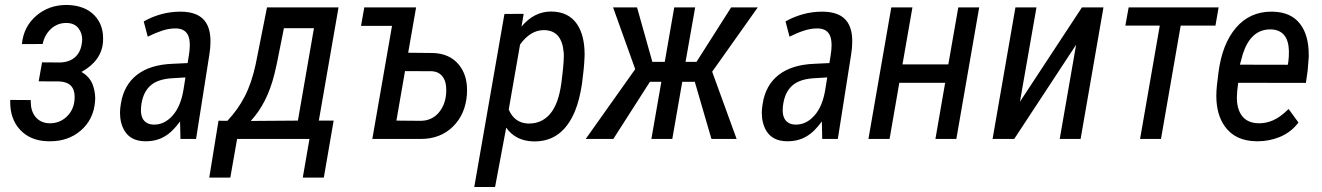

<svg xmlns="http://www.w3.org/2000/svg" viewBox="-20 -558 5310 771"><path d="M393.6 -388.7Q387.2 -313.5 307.1 -269Q338.9 -251 351.6 -219.7Q361.8 -193.4 362.3 -164.1Q362.3 -158.2 361.8 -152.3Q356.4 -78.1 303.7 -33.2Q252.9 9.8 180.2 9.3Q176.8 9.3 173.8 9.3Q101.1 7.8 59.6 -38.1Q21 -80.6 21 -147.5Q21 -152.3 21 -156.7L103.5 -156.2Q103.5 -152.8 103.5 -148.9Q103.5 -113.3 121.6 -89.8Q142.1 -64 178.2 -63Q179.7 -63 181.2 -63Q218.3 -63 245.6 -87.4Q273.9 -112.8 278.8 -152.3Q279.8 -161.1 279.8 -168.9Q279.8 -228 218.3 -231L135.3 -231.4L148.9 -307.6L220.7 -307.1Q258.8 -308.1 281.7 -328.6Q304.7 -349.1 309.1 -387.7Q310.1 -394 310.1 -399.9Q309.6 -424.8 295.9 -443.4Q279.3 -465.8 246.1 -465.8Q210.4 -465.8 184.6 -441.9Q158.7 -418 151.4 -381.3L67.9 -380.9Q74.7 -451.2 126 -495.1Q176.3 -538.1 247.1 -538.1Q248.5 -538.1 250.5 -538.1Q321.8 -536.1 360.4 -495.1Q394 -459 394 -404.3Q394 -396.5 393.6 -388.7Z M717.3 -200.7 724.6 -247.1 675.3 -244.1Q615.7 -241.2 585.9 -215.8Q556.2 -190.4 548.3 -142.6Q545.9 -127.9 545.9 -116.2Q545.9 -91.8 555.2 -78.1Q569.3 -57.6 599.1 -57.6Q641.1 -57.6 673.3 -94.2Q706.5 -131.3 717.3 -200.7ZM704.6 -511.2Q779.3 -511.2 807.1 -467.3Q825.7 -438 825.2 -390.1Q825.2 -366.7 820.8 -339.4L767.6 -2L767.1 0H765.6H706.1H704.6V-1.5L703.1 -70.3Q688 -49.8 673.3 -35.2Q658.7 -20.5 642.1 -10.7Q609.4 9.3 564.5 9.3Q504.9 9.3 479.5 -33.7Q461.9 -64 461.9 -105Q461.9 -122.1 465.3 -141.1Q477.1 -216.3 529.8 -257.3Q582.5 -298.3 672.4 -301.8L733.4 -304.7L738.3 -334.5Q742.2 -357.9 742.2 -376.5Q742.2 -403.8 733.9 -418.9Q720.2 -444.3 683.6 -443.8Q658.7 -443.8 631.8 -435.1Q604.5 -426.3 575.2 -411.6L573.2 -410.6L572.8 -412.6L557.6 -470.2L557.1 -471.7L558.6 -472.7Q590.3 -490.7 627.7 -501Q665 -511.2 704.6 -511.2Z M986.8 -72.3 1176.3 -73.7 1240.7 -444.8H1120.1L1091.8 -303.2L1082.5 -262.7Q1053.7 -144 986.8 -72.3ZM893.1 -72.8Q935.5 -117.7 963.1 -171.4Q990.7 -225.1 1006.8 -300.3L1052.2 -528.3H1339.4L1260.3 -73.7H1319.8L1280.3 155.3H1195.8L1222.7 0H932.1L904.8 155.3H820.3L857.4 -73.2Z M1606.4 -272.5 1571.8 -73.7 1671.4 -72.8Q1719.2 -74.2 1747.1 -112.3Q1772 -146.5 1772 -195.8Q1772 -201.7 1771.5 -208Q1770 -235.4 1755.6 -252.7Q1741.2 -270 1715.8 -272ZM1442.9 -528.3H1650.9L1619.1 -346.2L1717.3 -345.2Q1785.2 -343.8 1822.8 -297.9Q1855.5 -257.8 1855.5 -196.8Q1855.5 -188 1855 -178.7Q1849.1 -99.1 1798.8 -49.6Q1748.5 0 1668.9 0H1475.1L1554.2 -454.1H1429.7Z M2234.4 -226.1Q2244.1 -300.3 2244.1 -335Q2244.1 -340.8 2243.7 -345.7Q2236.8 -436 2165.5 -437Q2164.1 -437 2163.1 -437Q2110.4 -437 2068.4 -379.4L2022.9 -118.2Q2045.4 -64.9 2099.1 -62Q2102.1 -62 2105 -62Q2155.3 -62 2188.5 -100.1Q2223.1 -140.1 2234.4 -226.1ZM2289.1 -112.3Q2238.8 9.8 2127 9.8Q2124 9.8 2121.1 9.8Q2050.3 7.8 2012.7 -45.4L1968.3 191.4L1967.8 192.9H1966.3H1886.7H1884.3L1884.8 190.9L2005.4 -500.5L2005.9 -502H2007.3L2080.6 -502.4H2082.5V-500L2074.2 -451.2Q2124.5 -511.7 2192.9 -511.7Q2193.8 -511.7 2194.8 -511.7Q2263.2 -510.7 2296.9 -461.4Q2327.6 -416 2327.6 -338.9Q2327.6 -332.5 2327.1 -325.7Q2325.7 -285.6 2316.9 -220.7Q2307.1 -156.2 2289.1 -112.3Z M2770 -229.5H2719.7L2679.7 0H2595.7L2635.7 -229.5H2589.8L2442.9 0H2332L2530.8 -280.3L2441.9 -528.3H2538.1L2599.6 -309.6H2649.4L2687.5 -528.3H2771.5L2732.9 -309.6H2776.9L2916 -528.3H3022.9L2839.8 -270L2938 0H2836.9Z M3294.4 -200.7 3301.8 -247.1 3252.4 -244.1Q3192.9 -241.2 3163.1 -215.8Q3133.3 -190.4 3125.5 -142.6Q3123 -127.9 3123 -116.2Q3123 -91.8 3132.3 -78.1Q3146.5 -57.6 3176.3 -57.6Q3218.3 -57.6 3250.5 -94.2Q3283.7 -131.3 3294.4 -200.7ZM3281.7 -511.2Q3356.4 -511.2 3384.3 -467.3Q3402.8 -438 3402.3 -390.1Q3402.3 -366.7 3397.9 -339.4L3344.7 -2L3344.2 0H3342.8H3283.2H3281.7V-1.5L3280.3 -70.3Q3265.1 -49.8 3250.5 -35.2Q3235.8 -20.5 3219.2 -10.7Q3186.5 9.3 3141.6 9.3Q3082 9.3 3056.6 -33.7Q3039.1 -64 3039.1 -105Q3039.1 -122.1 3042.5 -141.1Q3054.2 -216.3 3106.9 -257.3Q3159.7 -298.3 3249.5 -301.8L3310.5 -304.7L3315.4 -334.5Q3319.3 -357.9 3319.3 -376.5Q3319.3 -403.8 3311 -418.9Q3297.4 -444.3 3260.7 -443.8Q3235.8 -443.8 3209 -435.1Q3181.6 -426.3 3152.3 -411.6L3150.4 -410.6L3149.9 -412.6L3134.8 -470.2L3134.3 -471.7L3135.7 -472.7Q3167.5 -490.7 3204.8 -501Q3242.2 -511.2 3281.7 -511.2Z M3820.3 0H3736.3L3775.4 -225.6H3591.3L3552.2 0H3467.3L3559.1 -528.3H3644L3604 -299.3H3788.1L3828.1 -528.3H3912.1Z M4324.7 -528.3H4411.1L4319.3 0H4235.4L4301.3 -378.4L4052.7 0H3965.8L4057.6 -528.3H4142.1L4075.7 -149.4Z M4860.8 -455.1H4721.2L4642.1 0H4558.1L4637.2 -455.1H4499L4512.2 -528.3H4873.5Z M5150.9 -297.9 5153.3 -308.6Q5156.2 -329.6 5155.8 -353Q5153.8 -436 5085.9 -439.9Q5083 -439.9 5080.6 -439.9Q5002.9 -439.9 4970.7 -341.3L4959 -298.3ZM5118.7 -7.8Q5076.2 9.3 5030.3 9.3Q5027.8 9.3 5025.4 9.3Q4939.5 8.3 4897.5 -51.8Q4864.3 -99.1 4864.3 -173.3Q4864.3 -193.4 4866.7 -215.3L4872.6 -264.6Q4887.2 -381.3 4943.8 -447.3Q4999.5 -511.2 5085.4 -511.2Q5088.4 -511.2 5091.3 -511.2Q5164.6 -509.3 5200.7 -461.9Q5235.4 -417 5235.4 -337.4Q5235.4 -333.5 5235.4 -329.6V-329.1L5231 -273.9L5224.1 -226.1V-225.1H5222.7L4952.1 -225.6Q4946.8 -188 4946.8 -165.5Q4946.8 -163.6 4946.8 -162.1Q4947.8 -116.2 4969.7 -89.8Q4991.7 -64 5033.2 -63Q5035.2 -63 5037.1 -63Q5064.9 -63 5091.8 -74.7Q5121.1 -87.4 5153.3 -119.1L5154.8 -120.1L5155.8 -118.7L5193.4 -66.9L5193.8 -65.9L5193.4 -64.9Q5178.2 -45.4 5159.7 -31.2Q5141.1 -17.1 5118.7 -7.8Z"/></svg>

Font: MAUL Condensed Italic
Style: Condenced Regular Italic
Weight: 400
Italic angle: -12°
Designer: MAUL
Version: Version 1.0; 2020; ttfautohint (v1.8.3)